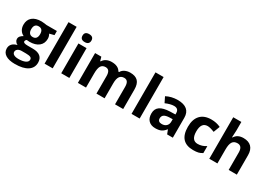

<svg xmlns="http://www.w3.org/2000/svg" viewBox="4 -1660 3940 2836"><g transform="rotate(30 1974.0 -242.0)"><path d="M148.6 24.3Q122.9 42.5 122.9 71.5Q122.9 100.6 150.4 117Q178 133.5 227.5 133.5Q301.8 133.5 344.3 113Q386.8 92.5 386.8 57.1Q386.8 28.8 362.5 17.7Q338.2 6.6 284.1 6.6H212.3Q174.9 6.6 148.6 24.3ZM515.7 -508.6V-438.3L435.8 -417.6Q457.5 -383.7 457.5 -341.3Q457.5 -259.9 400.7 -213.9Q343.8 -167.8 242.2 -167.8L196.7 -171.4Q174.9 -155.7 174.9 -135Q174.9 -105.2 251.8 -105.2H338.2Q422.1 -105.2 465.9 -69.3Q509.6 -33.4 509.6 36.4Q509.6 125.4 435 174.7Q360.5 224 221.4 224Q115.8 224 59.2 187.1Q2.5 150.2 2.5 82.9Q2.5 36.9 31.3 6.1Q60.2 -24.8 115.8 -38.4Q93.5 -48 77.9 -68.5Q62.2 -89 62.2 -114.3Q62.2 -139.5 78.1 -159Q94 -178.5 127.9 -198.2Q87.5 -216.4 64.2 -254.6Q41 -292.7 41 -343.8Q41 -427.2 95.3 -472.7Q149.6 -518.2 249.7 -518.2Q269 -518.2 301.1 -514.2Q333.2 -510.1 338.2 -508.6ZM249.7 -434.3Q173.4 -434.3 173.4 -342.3Q173.4 -299.8 192.9 -276Q212.3 -252.3 250 -252.3Q287.7 -252.3 306.4 -276Q325.1 -299.8 325.1 -342.3Q325.1 -434.3 249.7 -434.3Z M737.6 -707.8V0H599.1V-707.8Z M1021.7 -508.6V0H883.2V-508.6ZM953 -571.8Q877.1 -571.8 877.1 -639.8Q877.1 -707.8 952.7 -707.8Q1028.3 -707.8 1028.3 -640Q1028.3 -607.2 1009.1 -589.5Q989.9 -571.8 953 -571.8Z M1622.9 -255.3V0H1483.8V-297.3Q1483.8 -352.9 1465.1 -379.9Q1446.4 -407 1407.5 -407Q1354.4 -407 1330.1 -368.3Q1305.9 -329.6 1305.9 -239.1V0H1167.3V-508.6H1273.5L1292.2 -443.4H1299.8Q1320 -478.8 1358.7 -498.5Q1397.4 -518.2 1447.4 -518.2Q1562.2 -518.2 1602.1 -443.4H1614.8Q1634.5 -479.3 1674.4 -498.7Q1714.4 -518.2 1764.9 -518.2Q1852.9 -518.2 1896.4 -473.2Q1939.8 -428.2 1939.8 -331.6V0H1800.8V-297.3Q1800.8 -352.9 1782.1 -379.9Q1763.4 -407 1724.5 -407Q1672.9 -407 1647.9 -370.3Q1622.9 -333.7 1622.9 -255.3Z M2220.9 -707.8V0H2082.4V-707.8Z M2786.7 0H2689.6L2662.8 -69.3H2659.3Q2623.9 -24.8 2587 -7.8Q2550.1 9.1 2490.4 9.1Q2416.6 9.1 2374.6 -33.1Q2332.7 -75.3 2332.7 -153.7Q2332.7 -232.1 2388.5 -271Q2444.4 -309.9 2560.2 -314L2648.6 -316.5V-338.7Q2648.6 -416.1 2569.3 -416.1Q2509.1 -416.1 2426.2 -379.7L2380.2 -473.2Q2467.6 -519.2 2573.1 -519.2Q2678.5 -519.2 2732.6 -474Q2786.7 -428.7 2786.7 -338.7ZM2648.6 -193.6V-235.6L2595 -234.1Q2533.9 -232.1 2504.6 -212.1Q2475.2 -192.1 2475.2 -151.2Q2475.2 -92.5 2542.5 -92.5Q2591 -92.5 2619.8 -120.1Q2648.6 -147.6 2648.6 -193.6Z M3136 9.1Q2898.4 9.1 2898.4 -251.8Q2898.4 -381.2 2962.8 -449.7Q3027.3 -518.2 3148.1 -518.2Q3235.1 -518.2 3306.4 -483.8L3265.4 -376.1Q3190.1 -406.5 3148.1 -406.5Q3039.9 -406.5 3039.9 -254.8Q3039.9 -103.1 3148.1 -103.1Q3223.5 -103.1 3290.7 -147.6V-28.8Q3257.8 -7.6 3223.7 0.8Q3189.6 9.1 3136 9.1Z M3878.2 -331.6V0H3739.1V-297.3Q3739.1 -407 3657.2 -407Q3599.1 -407 3573.1 -367.5Q3547 -328.1 3547 -239.1V0H3408.5V-707.8H3547V-563.7Q3547 -525.3 3541 -443.4H3548Q3594 -518.2 3695.7 -518.2Q3784.6 -518.2 3831.4 -470.2Q3878.2 -422.1 3878.2 -331.6Z"/></g></svg>

Font: Khula
Style: Bold
Weight: 700
Designer: Erin McLaughlin, Steve Matteson
Version: Version 1.000;PS 1.0;hotconv 1.0.72;makeotf.lib2.5.5900; ttf